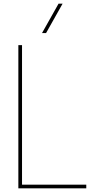

<svg xmlns="http://www.w3.org/2000/svg" viewBox="-20 -1026 504 1046"><path d="M321 -846ZM231 -846H209L299 -1006H321ZM450 0H80V-780H100V-20H450Z"/></svg>

Font: Tanohe Sans Thin
Style: Regular
Weight: 100
Designer: Village Type and Design LLC & Cristiano Sobral
Foundry: Cooper Hewitt Smithsonian Design Museum
Version: Version 1.00;September 29, 2021;FontCreator 13.0.0.2655 64-b